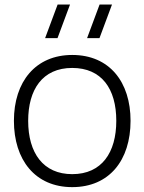

<svg xmlns="http://www.w3.org/2000/svg" viewBox="-20 -792 623 828"><path d="M291.5 15C451 15 543 -100.5 543 -271C543 -438 452.5 -555 291.5 -555C134 -555 40 -440.5 40 -271C40 -103 131 15 291.5 15ZM101.5 -271C101.5 -405 162.5 -499 291.5 -499C418 -499 481.5 -409.5 481.5 -271C481.5 -134.5 419 -41 291.5 -41C166.5 -41 101.5 -132 101.5 -271ZM174.5 -627.5H228L282 -772.5H228.5ZM355.5 -627.5H409L463 -772.5H409.5Z"/></svg>

Font: Eudonet Light
Style: Regular
Weight: 300
Designer: Mikhail Sharanda
Foundry: Mikhail Sharanda
Version: Version 4.503;Glyphs 3.1.2 (3151)